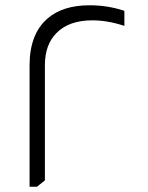

<svg xmlns="http://www.w3.org/2000/svg" viewBox="-20 -707 560 727"><path d="M92 -460Q92 -578 160 -637Q218 -687 319 -687Q388 -687 451 -666V-609Q387 -630 330 -630Q241 -630 194 -582Q150 -538 150 -460V-24L120 0H92Z"/></svg>

Font: Almarai Light
Style: Regular
Weight: 300
Designer: Boutros International 2019
Foundry: Created by Boutros International 2019
Version: Version 1.10